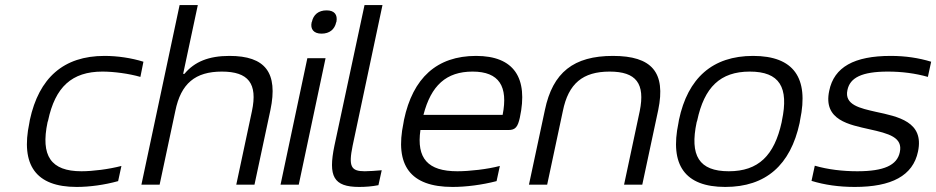

<svg xmlns="http://www.w3.org/2000/svg" viewBox="-20 -730 3701 759"><path d="M98 -256 96 -244C61 -78 121 9 283 9C334 9 393 1 447 -14L460 -74C410 -61 347 -53 302 -53C181 -53 140 -114 168 -247L170 -253C198 -386 264 -447 385 -447C430 -447 490 -439 535 -426L547 -486C499 -501 444 -509 393 -509C231 -509 134 -422 98 -256Z M690 -710 539 0H611L673 -291C695 -400 752 -447 857 -447C962 -447 999 -400 976 -291L914 0H986L1049 -295C1080 -443 1029 -509 887 -509C805 -509 749 -486 709 -438H704L762 -710Z M1195 -500 1089 0H1161L1267 -500ZM1212 -642C1206 -615 1220 -597 1251 -597C1283 -597 1303 -614 1309 -642L1310 -644C1315 -672 1302 -689 1271 -689C1239 -689 1219 -672 1213 -644Z M1422 -53C1368 -53 1357 -71 1374 -154L1492 -710H1421L1302 -154C1277 -33 1298 9 1400 9C1425 9 1451 7 1476 2L1489 -57C1467 -55 1438 -53 1422 -53Z M2035 -265C2069 -422 2012 -509 1862 -509C1707 -509 1612 -422 1577 -256L1575 -244C1540 -77 1601 9 1769 9C1822 9 1885 1 1943 -14L1956 -74C1907 -61 1836 -53 1788 -53C1671 -53 1626 -104 1642 -216H1990C2018 -216 2027 -229 2035 -265ZM1654 -276C1684 -392 1744 -447 1848 -447C1954 -447 1989 -388 1967 -276Z M2134 -295 2071 0H2143L2205 -291C2227 -400 2284 -447 2390 -447C2495 -447 2531 -400 2509 -291L2447 0H2519L2582 -295C2613 -444 2557 -509 2403 -509C2248 -509 2165 -444 2134 -295Z M2664 -256 2662 -244C2627 -78 2687 9 2847 9C3008 9 3105 -78 3141 -244L3143 -256C3178 -422 3118 -509 2957 -509C2797 -509 2699 -422 2664 -256ZM2734 -247 2736 -253C2764 -385 2827 -447 2944 -447C3062 -447 3099 -385 3071 -253L3070 -247C3041 -115 2978 -53 2861 -53C2743 -53 2706 -115 2734 -247Z M3417 -219C3494 -202 3550 -187 3537 -128C3526 -77 3475 -53 3369 -53C3311 -53 3252 -60 3201 -75L3188 -15C3240 1 3297 9 3359 9C3504 9 3589 -35 3609 -131C3634 -249 3530 -269 3442 -288C3381 -302 3317 -315 3330 -374C3340 -423 3387 -447 3490 -447C3545 -447 3599 -440 3648 -426L3661 -486C3612 -501 3559 -509 3501 -509C3357 -509 3277 -465 3258 -371C3233 -254 3339 -237 3417 -219Z"/></svg>

Font: LT Wave Text Light Italic
Style: Regular
Weight: 300
Designer: Daniel Lyons
Version: Version 2.5 (Glyphs App)